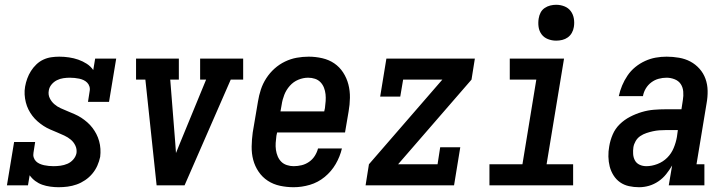

<svg xmlns="http://www.w3.org/2000/svg" viewBox="-20 -775 3040 803"><path d="M225 8Q208 8 190 5.5Q172 3 156.5 -2.5Q141 -8 127.5 -18Q114 -28 104 -42L97 0H9L39 -181H127L120 -136Q118 -126 121 -116.5Q124 -107 130.5 -100.5Q137 -94 146 -90Q155 -86 164.5 -84Q174 -82 184 -81Q194 -80 204 -80Q218 -80 233 -82Q248 -84 262 -90Q276 -96 286.5 -108Q297 -120 300 -135Q302 -152 295 -166.5Q288 -181 276 -191Q264 -201 249 -208Q234 -215 219.5 -221Q205 -227 190 -233.5Q175 -240 162 -248.5Q149 -257 137 -267.5Q125 -278 115.5 -290.5Q106 -303 99 -317Q92 -331 88 -347Q84 -363 83 -379.5Q82 -396 85 -413Q88 -430 94 -446.5Q100 -463 109.5 -478Q119 -493 132 -505.5Q145 -518 161 -525.5Q177 -533 194 -535.5Q211 -538 228 -538Q248 -538 268.5 -535Q289 -532 307.5 -525.5Q326 -519 342.5 -508.5Q359 -498 370 -482L378 -530H466L436 -349H348L355 -394Q357 -404 354 -413.5Q351 -423 344.5 -429.5Q338 -436 329.5 -440Q321 -444 311.5 -446Q302 -448 292 -449Q282 -450 272 -450Q259 -450 245 -448Q231 -446 218 -439.5Q205 -433 195.5 -421.5Q186 -410 184 -396Q181 -379 188 -364.5Q195 -350 207 -339.5Q219 -329 233.5 -322.5Q248 -316 262.5 -310Q277 -304 292 -297.5Q307 -291 320 -282.5Q333 -274 345 -263.5Q357 -253 366.5 -240.5Q376 -228 383 -214.5Q390 -201 394.5 -185Q399 -169 400 -152.5Q401 -136 399 -119Q395 -100 387 -82Q379 -64 366 -48.5Q353 -33 336 -21.5Q319 -10 300.5 -3.5Q282 3 263 5.5Q244 8 225 8Z M635 0 588 -442H549V-530H728V-442H692L713 -177Q714 -166 714.5 -156Q715 -146 716 -135Q720 -146 724.5 -156Q729 -166 733 -177L842 -442H817V-530H997V-442H945L752 0Z M1208 8Q1179 8 1151 2Q1123 -4 1100 -19Q1077 -34 1061.5 -57Q1046 -80 1039 -106.5Q1032 -133 1032.5 -162.5Q1033 -192 1037 -221L1059 -351Q1063 -376 1071 -400.5Q1079 -425 1093.5 -447.5Q1108 -470 1128 -488Q1148 -506 1172 -517.5Q1196 -529 1221 -533.5Q1246 -538 1271 -538Q1300 -538 1328 -531.5Q1356 -525 1378 -510Q1400 -495 1415 -472Q1430 -449 1437 -422Q1444 -395 1443.5 -366Q1443 -337 1438 -309L1423 -221H1139L1136 -207Q1134 -192 1133 -177.5Q1132 -163 1134 -148.5Q1136 -134 1141.5 -121Q1147 -108 1156.5 -98.5Q1166 -89 1180 -84.5Q1194 -80 1208 -80Q1225 -80 1241.5 -84Q1258 -88 1272.5 -98Q1287 -108 1296.5 -123Q1306 -138 1310 -154H1410Q1402 -120 1384 -89Q1366 -58 1338 -35Q1310 -12 1276 -2Q1242 8 1208 8ZM1336 -309 1339 -323Q1341 -338 1342 -352.5Q1343 -367 1341.5 -381Q1340 -395 1335 -408Q1330 -421 1320.5 -431Q1311 -441 1297.5 -445.5Q1284 -450 1269 -450Q1248 -450 1227.5 -441.5Q1207 -433 1192 -416Q1177 -399 1169 -378.5Q1161 -358 1158 -337L1153 -309Z M1509 0 1523 -88 1830 -442H1666L1654 -371H1570L1596 -530H1966L1952 -442L1645 -88H1810L1821 -159H1905L1879 0Z M2027 0V-88H2165L2223 -442H2112V-530H2339L2266 -88H2377V0ZM2306 -605Q2288 -605 2271.5 -611.5Q2255 -618 2245 -631.5Q2235 -645 2232.5 -662.5Q2230 -680 2233 -698Q2235 -711 2241 -722.5Q2247 -734 2258 -741.5Q2269 -749 2281.5 -752Q2294 -755 2306 -755Q2324 -755 2340.5 -748.5Q2357 -742 2367 -728.5Q2377 -715 2380 -697.5Q2383 -680 2380 -662Q2378 -649 2371.5 -637.5Q2365 -626 2354.5 -618.5Q2344 -611 2331.5 -608Q2319 -605 2306 -605Z M2653 8Q2653 8 2653 8Q2653 8 2653 8Q2631 8 2610.5 3.5Q2590 -1 2573.5 -12.5Q2557 -24 2546 -41.5Q2535 -59 2530 -78.5Q2525 -98 2524.5 -120Q2524 -142 2528 -163Q2532 -188 2542.5 -212.5Q2553 -237 2572 -255.5Q2591 -274 2615 -286.5Q2639 -299 2664.5 -306.5Q2690 -314 2715 -316Q2740 -318 2765 -318H2830L2836 -357Q2839 -374 2837.5 -392Q2836 -410 2827 -423.5Q2818 -437 2801.5 -443.5Q2785 -450 2768 -450Q2751 -450 2734.5 -445.5Q2718 -441 2704 -430.5Q2690 -420 2681 -405Q2672 -390 2669 -373H2568Q2573 -396 2582 -417.5Q2591 -439 2604.5 -459Q2618 -479 2637 -494.5Q2656 -510 2678 -520Q2700 -530 2722.5 -534Q2745 -538 2768 -538Q2794 -538 2820 -533.5Q2846 -529 2867.5 -517.5Q2889 -506 2905.5 -487.5Q2922 -469 2930.5 -445.5Q2939 -422 2939.5 -395.5Q2940 -369 2935 -342L2893 -88H2926V0H2777L2791 -83Q2780 -64 2766 -46.5Q2752 -29 2733.5 -16.5Q2715 -4 2694.5 2Q2674 8 2653 8ZM2683 -80Q2706 -80 2729.5 -89Q2753 -98 2770.5 -115.5Q2788 -133 2797.5 -156Q2807 -179 2811 -202L2815 -231H2765Q2751 -231 2737.5 -230Q2724 -229 2710.5 -226Q2697 -223 2683.5 -218.5Q2670 -214 2658 -206Q2646 -198 2638.5 -185Q2631 -172 2629 -159Q2627 -145 2628 -130.5Q2629 -116 2635.5 -104Q2642 -92 2655 -86Q2668 -80 2683 -80Z"/></svg>

Font: Iosevka Slab Semibold Oblique
Style: Regular
Weight: 600
Italic angle: -9°
Monospace: yes
Designer: Belleve Invis
Foundry: Belleve Invis
Version: Version 11.1.1; ttfautohint (v1.8.3)